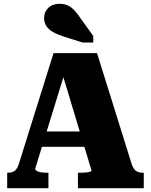

<svg xmlns="http://www.w3.org/2000/svg" viewBox="-20 -995 798 1015"><path d="M177 -300H448L453 -219H173ZM297 -647 325 -619 166 -103Q166 -97 173.5 -92Q181 -87 194 -84.5Q207 -82 225 -82H236V0H18V-82H23Q45 -82 59 -93Q73 -104 82 -136L263 -714H493L676 -128Q685 -101 699 -91.5Q713 -82 735 -82H740V0H392V-82H405Q423 -82 436.5 -83.5Q450 -85 457 -87.5Q464 -90 464 -93ZM406 -898Q391 -921 375 -938.5Q359 -956 340 -965.5Q321 -975 295 -975Q258 -975 235.5 -953.5Q213 -932 213 -900Q213 -876 224.5 -858Q236 -840 259 -826.5Q282 -813 316 -802L417 -770H473V-805Z"/></svg>

Font: Roboto Serif 20pt ExtraBold
Style: Regular
Weight: 800
Version: Version 1.008